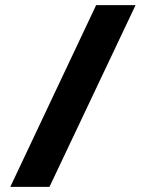

<svg xmlns="http://www.w3.org/2000/svg" viewBox="-20 -725 556 745"><path d="M20 0 353 -705H506L172 0Z"/></svg>

Font: BitterBold
Style: Bold
Weight: 700
Designer: Sol Matas
Foundry: Sol Matas
Version: Version 001.001